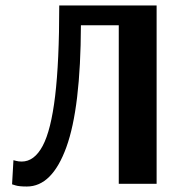

<svg xmlns="http://www.w3.org/2000/svg" viewBox="-20 -670 668 700"><path d="M78 10Q50 10 37 6Q24 2 24 2L29 -86Q29 -86 38.5 -83.5Q48 -81 59 -81Q105 -81 135.5 -138Q166 -195 181 -320Q196 -445 196 -650H551V0H413V-578H275Q274 -277 222 -133.5Q170 10 78 10Z"/></svg>

Font: Arsenal SC
Style: Bold
Weight: 700
Designer: Andrij Shevchenko
Foundry: Stairsfor
Version: Version 2.001; ttfautohint (v1.8.4.7-5d5b)